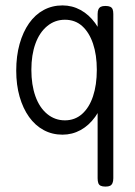

<svg xmlns="http://www.w3.org/2000/svg" viewBox="-20 -488 499 710"><path d="M211 10Q173 10 141.5 -7Q110 -24 87.5 -55.5Q65 -87 52.5 -130.5Q40 -174 40 -227Q40 -281 52.5 -325.5Q65 -370 87.5 -402Q110 -434 141.5 -451Q173 -468 211 -468Q247 -468 278 -451Q309 -434 332 -402.5Q355 -371 367.5 -327.5Q380 -284 380 -230Q380 -176 367.5 -132Q355 -88 332 -56Q309 -24 278 -7Q247 10 211 10ZM220 -43Q257 -43 283.5 -66.5Q310 -90 324 -132Q338 -174 338 -230Q338 -285 324 -326.5Q310 -368 284 -391.5Q258 -415 220 -415Q183 -415 154.5 -391.5Q126 -368 111 -326.5Q96 -285 96 -230Q96 -174 111 -132Q126 -90 154.5 -66.5Q183 -43 220 -43ZM370 202Q359 202 352.5 199Q346 196 343.5 189Q341 182 341 171V-436Q341 -447 344 -453.5Q347 -460 353 -463Q359 -466 370 -466Q381 -466 387.5 -463Q394 -460 396.5 -453.5Q399 -447 399 -436V171Q399 182 396 189Q393 196 387 199Q381 202 370 202Z"/></svg>

Font: Fredoka SemiCondensed Light
Style: Regular
Weight: 300
Width: 4
Designer: Ben Nathan
Foundry: Milena B. Brandão, Ben Nathan
Version: Version 2.001